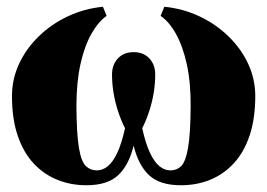

<svg xmlns="http://www.w3.org/2000/svg" viewBox="-20 -538 792 569"><path d="M236 11Q190.5 11 150.8 -4.8Q111 -20.5 80.5 -52.8Q50 -85 32.8 -135Q15.5 -185 15.5 -253.5Q15.5 -303.5 36.5 -348.8Q57.5 -394 94.8 -430.2Q132 -466.5 180.8 -489.5Q229.5 -512.5 285 -518L296 -491Q271 -473.5 250.5 -437Q230 -400.5 218.2 -346.8Q206.5 -293 206.5 -223.5Q207 -140 214 -99.2Q221 -58.5 234.5 -45.8Q248 -33 267 -33Q284 -33 299.2 -45.2Q314.5 -57.5 327.5 -85Q340.5 -112.5 350.5 -158Q339.5 -179.5 330.8 -205.5Q322 -231.5 317 -259.8Q312 -288 312 -317Q312 -346.5 329.5 -365Q347 -383.5 376 -383.5Q405 -383.5 422.5 -365Q440 -346.5 440 -317Q440 -288 435 -259.8Q430 -231.5 421.2 -205.5Q412.5 -179.5 401.5 -158Q411.5 -112.5 424.5 -85Q437.5 -57.5 452.8 -45.2Q468 -33 485 -33Q504 -33 517 -45.8Q530 -58.5 537.2 -99.2Q544.5 -140 545 -223Q545.5 -293 533.8 -346.8Q522 -400.5 501.8 -437Q481.5 -473.5 456 -491L467 -518Q522.5 -512.5 571.2 -489.5Q620 -466.5 657.2 -430.2Q694.5 -394 715.5 -348.8Q736.5 -303.5 736.5 -253.5Q736.5 -187 720 -137.2Q703.5 -87.5 673.5 -54.8Q643.5 -22 603.5 -5.5Q563.5 11 516 11Q453.5 11 421.8 -18.8Q390 -48.5 376 -106.5Q362 -48.5 330.2 -18.8Q298.5 11 236 11Z"/></svg>

Font: Merriweather 144pt Black
Style: Regular
Weight: 900
Version: Version 2.100